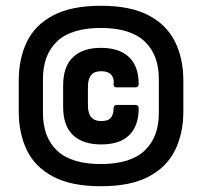

<svg xmlns="http://www.w3.org/2000/svg" viewBox="-20 -635 699 666"><path d="M330 11Q228 11 165 -22Q102 -55 73.5 -113.5Q45 -172 45 -249V-355Q45 -432 73.5 -490.5Q102 -549 165 -582Q228 -615 330 -615Q432 -615 495 -582Q558 -549 587 -490.5Q616 -432 616 -355V-249Q616 -172 587 -113.5Q558 -55 495 -22Q432 11 330 11ZM330 -66Q432 -66 481.5 -112.5Q531 -159 531 -243V-361Q531 -445 481.5 -491.5Q432 -538 330 -538Q227 -538 178 -491.5Q129 -445 129 -361V-243Q129 -159 178 -112.5Q227 -66 330 -66ZM331 -134Q268 -134 233.5 -166Q199 -198 199 -265V-338Q199 -404 233 -436.5Q267 -469 330 -469Q394 -469 427.5 -437Q461 -405 461 -344Q461 -332 450 -332H385Q374 -332 374 -342Q377 -363 366 -375.5Q355 -388 331 -388Q307 -388 296 -374.5Q285 -361 285 -334V-269Q285 -215 331 -215Q355 -215 364.5 -226.5Q374 -238 374 -259Q374 -271 386 -271H450Q461 -271 461 -259Q461 -199 428.5 -166.5Q396 -134 331 -134Z"/></svg>

Font: Sofia Sans Semi Condensed Black
Style: Regular
Weight: 900
Designer: Botio Nikoltchev, Ani Petrova
Foundry: lettersoup
Version: Version 4.100; ttfautohint (v1.8.4.7-5d5b)